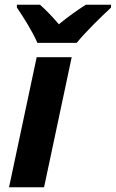

<svg xmlns="http://www.w3.org/2000/svg" viewBox="-20 -786 486 806"><path d="M137 -606H302C337 -650 406 -717 446 -754V-766H340C301 -741 266 -716 227 -684C204 -712 171 -746 148 -766H51V-754C78 -715 117 -653 137 -606ZM18 0H165L281 -546H134Z"/></svg>

Font: Noto Sans
Style: Bold Italic
Weight: 700
Italic angle: -12°
Designer: Monotype Design Team
Foundry: Monotype Imaging Inc.
Version: Version 2.013